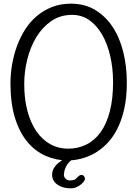

<svg xmlns="http://www.w3.org/2000/svg" viewBox="-20 -858 747 1046"><path d="M37 0ZM112 -400Q112 -319 129.5 -253.5Q147 -188 178.5 -142.5Q210 -97 254 -72.5Q298 -48 351 -48Q406 -48 451.5 -71Q497 -94 529 -139Q561 -184 578.5 -252Q596 -320 596 -410Q596 -486 580.5 -553Q565 -620 536 -670Q507 -720 466 -748.5Q425 -777 373 -777Q308 -777 259 -743Q210 -709 177.5 -655Q145 -601 128.5 -534Q112 -467 112 -400ZM37 -404Q37 -455 46 -507Q55 -559 72.5 -607Q90 -655 117 -697.5Q144 -740 181 -771Q218 -802 264 -820Q310 -838 367 -838Q442 -838 499 -803.5Q556 -769 594.5 -710Q633 -651 652 -573Q671 -495 671 -408Q671 -327 656.5 -263.5Q642 -200 617.5 -153Q593 -106 560.5 -73.5Q528 -41 492.5 -21.5Q457 -2 420 7Q383 16 349 16Q286 16 229.5 -8.5Q173 -33 130 -84Q87 -135 62 -214.5Q37 -294 37 -404ZM387 6Q369 12 357.5 24.5Q346 37 339.5 50Q333 63 330.5 75.5Q328 88 328 94Q328 106 337.5 115.5Q347 125 359 125Q384 125 392.5 116.5Q401 108 409 101Q416 95 422 95Q433 95 438 102Q443 109 443 117Q443 121 437.5 129.5Q432 138 421.5 146.5Q411 155 397 161.5Q383 168 365 168Q321 168 292.5 147.5Q264 127 264 95Q264 72 275 55.5Q286 39 300 28Q316 15 337 5Z"/></svg>

Font: Life Savers
Style: Bold
Weight: 700
Designer: Pablo Impallari, Rodrigo Fuenzalida, Brenda Gallo
Foundry: Pablo Impallari, Rodrigo Fuenzalida, Brenda Gallo
Version: Version 3.001; ttfautohint (v0.95) -l 8 -r 50 -G 200 -x 14 -